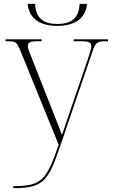

<svg xmlns="http://www.w3.org/2000/svg" viewBox="-20 -741 591 1001"><path d="M279 -606C363 -606 426 -639 434 -721H395C392 -646 351 -616 279 -616C207 -616 166 -646 163 -721H124C132 -639 195 -606 279 -606ZM49 230V240H52C218 240 235 194 305 -12L462 -472C479 -522 487 -526 538 -526H543V-536H364V-526H405C447 -526 456 -517 456 -500C456 -487 448 -462 438 -433L351 -178C333 -123 317 -80 303 -38C287 -82 249 -174 226 -234L152 -422C133 -470 125 -488 125 -501C125 -518 134 -526 174 -526H197V-536H9V-526H15C62 -526 67 -523 86 -477L286 14C221 198 201 228 49 230Z"/></svg>

Font: Noto Serif Display ExtraLight
Style: Regular
Weight: 200
Designer: Monotype Design Team
Foundry: Monotype Imaging Inc.
Version: Version 2.009